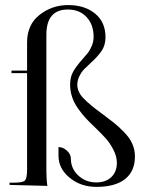

<svg xmlns="http://www.w3.org/2000/svg" viewBox="-20 -730 579 758"><path d="M360.4 -9.8Q397.5 -9.8 419.4 -30.8Q441.4 -51.8 441.4 -86.9Q441.4 -112.3 427.7 -138.7Q414.1 -165 398.9 -182.1Q383.8 -199.2 355.5 -226.6Q332 -249 318.4 -263.7Q304.7 -278.3 288.6 -300.8Q272.5 -323.2 264.6 -347.2Q256.8 -371.1 256.8 -396.5Q256.8 -425.8 269 -447.3Q281.2 -468.8 303.7 -494.1Q318.4 -510.7 326.7 -521Q335 -531.2 342.3 -548.8Q349.6 -566.4 349.6 -584Q349.6 -632.8 321.8 -662.6Q293.9 -692.4 248 -692.4Q163.1 -692.4 163.1 -592.8V-54.7Q163.1 -21.5 167 3.9L17.6 0V-8.8H34.2Q69.3 -8.8 78.1 -17.1Q86.9 -25.4 86.9 -60.5V-441.4H25.4V-451.2H86.9V-562.5Q86.9 -632.8 136.2 -671.4Q185.5 -710 249 -710Q314.5 -710 355.5 -676.3Q396.5 -642.6 396.5 -583Q396.5 -551.8 381.3 -529.3Q366.2 -506.8 337.9 -481.4Q321.3 -465.8 311.5 -456.1Q301.8 -446.3 293.5 -429.7Q285.2 -413.1 285.2 -395.5Q285.2 -367.2 309.6 -341.8Q334 -316.4 383.8 -280.3Q414.1 -257.8 431.2 -244.1Q448.2 -230.5 470.2 -208Q492.2 -185.5 502.4 -162.1Q512.7 -138.7 512.7 -112.3Q512.7 -53.7 473.6 -22.9Q434.6 7.8 360.4 7.8Q298.8 7.8 254.9 -28.3Q210.9 -64.5 210.9 -115.2V-149.4Q228.5 -149.4 244.1 -135.3Q259.8 -121.1 259.8 -103.5Q259.8 -64.5 289.1 -37.1Q318.4 -9.8 360.4 -9.8Z"/></svg>

Font: FoglihtenNo07
Style: Regular
Weight: 500
Designer: gluk (gluksza@wp.pl)
Foundry: gluk (gluksza@wp.pl)
Version: Version 0.871